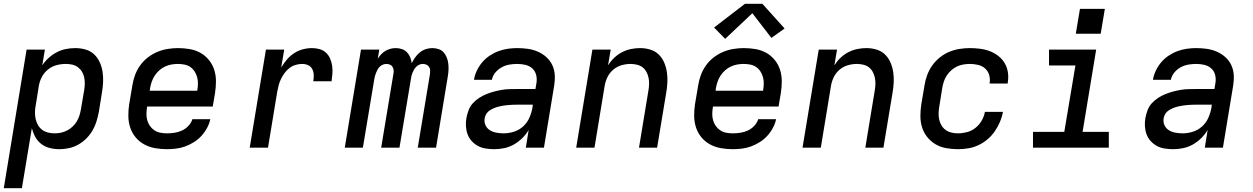

<svg xmlns="http://www.w3.org/2000/svg" viewBox="-26 -783 6646 1018"><path d="M-6 215 115 -520H212L198 -436Q212 -458 232 -476Q252 -494 275 -506Q298 -518 323 -523Q348 -528 373 -528Q401 -528 427.5 -520.5Q454 -513 473 -495Q492 -477 503 -452.5Q514 -428 518 -401Q522 -374 520.5 -345.5Q519 -317 514 -289L498 -189Q493 -164 485.5 -139Q478 -114 464.5 -91Q451 -68 431.5 -48.5Q412 -29 388.5 -16Q365 -3 339.5 2.5Q314 8 289 8Q262 8 237 1.5Q212 -5 192.5 -20Q173 -35 161 -57Q149 -79 143 -104L90 215ZM264 -76Q281 -76 297.5 -79.5Q314 -83 329.5 -91Q345 -99 358.5 -111.5Q372 -124 381 -139Q390 -154 395 -170Q400 -186 403 -203L420 -303Q423 -320 423.5 -338Q424 -356 420.5 -372.5Q417 -389 408.5 -403Q400 -417 386.5 -427Q373 -437 356.5 -440.5Q340 -444 322 -444Q298 -444 273.5 -437.5Q249 -431 228.5 -414.5Q208 -398 196 -375Q184 -352 180 -328L164 -228Q160 -209 159.5 -190.5Q159 -172 162.5 -154.5Q166 -137 174.5 -121.5Q183 -106 196.5 -95.5Q210 -85 227.5 -80.5Q245 -76 264 -76Z M859 8Q827 8 796 2.5Q765 -3 738.5 -17.5Q712 -32 693 -55Q674 -78 664.5 -106.5Q655 -135 654.5 -167Q654 -199 659 -231L676 -331Q680 -358 690 -385Q700 -412 717 -436Q734 -460 758 -478.5Q782 -497 808.5 -508Q835 -519 863 -523.5Q891 -528 918 -528Q950 -528 981 -522.5Q1012 -517 1037.5 -502.5Q1063 -488 1082 -464.5Q1101 -441 1110 -412.5Q1119 -384 1119 -352.5Q1119 -321 1114 -289L1102 -218H754V-217Q751 -199 750.5 -181Q750 -163 754.5 -146.5Q759 -130 768.5 -116Q778 -102 792 -92.5Q806 -83 823.5 -79.5Q841 -76 859 -76Q879 -76 899 -79Q919 -82 938 -90.5Q957 -99 972.5 -115Q988 -131 994 -151H1089Q1084 -127 1071.5 -104Q1059 -81 1041.5 -62Q1024 -43 1001.5 -29Q979 -15 955.5 -6.5Q932 2 907.5 5Q883 8 859 8ZM1020 -302V-303Q1023 -321 1023.5 -338.5Q1024 -356 1019.5 -373Q1015 -390 1006 -404Q997 -418 983.5 -427.5Q970 -437 952.5 -440.5Q935 -444 917 -444Q900 -444 883 -441Q866 -438 849.5 -430.5Q833 -423 819 -410.5Q805 -398 795 -383Q785 -368 779 -351Q773 -334 770 -317L768 -302Z M1298 0 1384 -520H1481L1465 -425Q1478 -447 1495 -467Q1512 -487 1533.5 -501Q1555 -515 1579.5 -521.5Q1604 -528 1628 -528Q1649 -528 1668.5 -522.5Q1688 -517 1702 -504Q1716 -491 1724 -473Q1732 -455 1735 -434.5Q1738 -414 1736.5 -393.5Q1735 -373 1732 -352H1635Q1638 -368 1637.5 -385Q1637 -402 1630 -416Q1623 -430 1608.5 -437Q1594 -444 1577 -444Q1559 -444 1541.5 -439Q1524 -434 1509 -422.5Q1494 -411 1483 -396Q1472 -381 1464 -364.5Q1456 -348 1451.5 -331Q1447 -314 1444 -297L1395 0Z M1802 0 1888 -520H1985L1977 -472Q1985 -484 1995 -495Q2005 -506 2018 -513.5Q2031 -521 2045 -524.5Q2059 -528 2072 -528Q2072 -528 2072 -528Q2072 -528 2072 -528Q2090 -528 2105.5 -522.5Q2121 -517 2132 -505.5Q2143 -494 2149 -479Q2155 -464 2157 -448Q2165 -464 2175.5 -479Q2186 -494 2200.5 -505.5Q2215 -517 2232 -522.5Q2249 -528 2266 -528Q2266 -528 2266 -528Q2266 -528 2266 -528Q2284 -528 2300 -522.5Q2316 -517 2326.5 -505Q2337 -493 2343 -477.5Q2349 -462 2351 -445Q2353 -428 2352 -410.5Q2351 -393 2348 -376L2286 0H2189L2254 -392Q2255 -402 2254.5 -411.5Q2254 -421 2248.5 -429Q2243 -437 2234 -440.5Q2225 -444 2215 -444Q2206 -444 2197 -440Q2188 -436 2181 -429Q2174 -422 2169 -413.5Q2164 -405 2160.5 -396Q2157 -387 2155 -378Q2153 -369 2152 -360L2092 0H1995L2060 -392Q2062 -402 2061 -411.5Q2060 -421 2055 -429Q2050 -437 2041 -440.5Q2032 -444 2022 -444Q2013 -444 2003.5 -440Q1994 -436 1987 -429Q1980 -422 1975.5 -413.5Q1971 -405 1967.5 -396Q1964 -387 1961.5 -378Q1959 -369 1958 -360L1898 0Z M2595 8Q2595 8 2595 8Q2595 8 2595 8H2594Q2572 8 2549.5 4.5Q2527 1 2508.5 -9Q2490 -19 2475.5 -34.5Q2461 -50 2453.5 -70Q2446 -90 2444.5 -112.5Q2443 -135 2447 -158Q2451 -178 2458.5 -198.5Q2466 -219 2481 -235.5Q2496 -252 2514.5 -264Q2533 -276 2553 -284Q2573 -292 2593.5 -297.5Q2614 -303 2634.5 -306.5Q2655 -310 2675.5 -310.5Q2696 -311 2717 -311H2813L2818 -341Q2822 -363 2817 -384.5Q2812 -406 2796.5 -420Q2781 -434 2760 -439Q2739 -444 2716 -444Q2696 -444 2675 -440.5Q2654 -437 2634.5 -426.5Q2615 -416 2600.5 -398.5Q2586 -381 2582 -360H2487Q2491 -385 2502.5 -409Q2514 -433 2531 -453Q2548 -473 2570.5 -488Q2593 -503 2617.5 -512Q2642 -521 2667 -524.5Q2692 -528 2716 -528Q2745 -528 2773 -524Q2801 -520 2826 -509Q2851 -498 2871 -480Q2891 -462 2902.5 -437.5Q2914 -413 2915.5 -384.5Q2917 -356 2912 -327L2858 0H2762L2777 -94Q2763 -70 2742.5 -50Q2722 -30 2698 -16.5Q2674 -3 2647.5 2.5Q2621 8 2595 8ZM2645 -76Q2671 -76 2698.5 -84.5Q2726 -93 2747.5 -112.5Q2769 -132 2780.5 -158Q2792 -184 2797 -211L2799 -228H2717Q2705 -228 2692.5 -227.5Q2680 -227 2668 -226Q2656 -225 2643.5 -223Q2631 -221 2618.5 -218Q2606 -215 2594 -210Q2582 -205 2571 -198Q2560 -191 2553 -180Q2546 -169 2544 -157Q2540 -137 2548 -119.5Q2556 -102 2571.5 -92.5Q2587 -83 2606 -79.5Q2625 -76 2645 -76Z M3029 0 3115 -520H3212L3198 -437Q3212 -459 3231 -477Q3250 -495 3272.5 -506.5Q3295 -518 3319.5 -523Q3344 -528 3367 -528Q3396 -528 3422 -520Q3448 -512 3466.5 -494Q3485 -476 3495.5 -451.5Q3506 -427 3510 -400Q3514 -373 3512.5 -345Q3511 -317 3506 -289L3458 0H3362L3412 -303Q3415 -320 3415.5 -337.5Q3416 -355 3412.5 -371.5Q3409 -388 3401 -402.5Q3393 -417 3380.5 -426.5Q3368 -436 3351 -440Q3334 -444 3317 -444Q3293 -444 3269 -437Q3245 -430 3225.5 -413.5Q3206 -397 3195 -374.5Q3184 -352 3180 -328L3126 0Z M3859 8Q3827 8 3796 2.5Q3765 -3 3738.5 -17.5Q3712 -32 3693 -55Q3674 -78 3664.5 -106.5Q3655 -135 3654.5 -167Q3654 -199 3659 -231L3676 -331Q3680 -358 3690 -385Q3700 -412 3717 -436Q3734 -460 3758 -478.5Q3782 -497 3808.5 -508Q3835 -519 3863 -523.5Q3891 -528 3918 -528Q3950 -528 3981 -522.5Q4012 -517 4037.5 -502.5Q4063 -488 4082 -464.5Q4101 -441 4110 -412.5Q4119 -384 4119 -352.5Q4119 -321 4114 -289L4102 -218H3754V-217Q3751 -199 3750.5 -181Q3750 -163 3754.5 -146.5Q3759 -130 3768.5 -116Q3778 -102 3792 -92.5Q3806 -83 3823.5 -79.5Q3841 -76 3859 -76Q3879 -76 3899 -79Q3919 -82 3938 -90.5Q3957 -99 3972.5 -115Q3988 -131 3994 -151H4089Q4084 -127 4071.5 -104Q4059 -81 4041.5 -62Q4024 -43 4001.5 -29Q3979 -15 3955.5 -6.5Q3932 2 3907.5 5Q3883 8 3859 8ZM4020 -302V-303Q4023 -321 4023.5 -338.5Q4024 -356 4019.5 -373Q4015 -390 4006 -404Q3997 -418 3983.5 -427.5Q3970 -437 3952.5 -440.5Q3935 -444 3917 -444Q3900 -444 3883 -441Q3866 -438 3849.5 -430.5Q3833 -423 3819 -410.5Q3805 -398 3795 -383Q3785 -368 3779 -351Q3773 -334 3770 -317L3768 -302ZM3819 -577 3760 -637 3924 -763H4016L4134 -632L4064 -582L3963 -713Z M4229 0 4315 -520H4412L4398 -437Q4412 -459 4431 -477Q4450 -495 4472.5 -506.5Q4495 -518 4519.5 -523Q4544 -528 4567 -528Q4596 -528 4622 -520Q4648 -512 4666.5 -494Q4685 -476 4695.5 -451.5Q4706 -427 4710 -400Q4714 -373 4712.5 -345Q4711 -317 4706 -289L4658 0H4562L4612 -303Q4615 -320 4615.5 -337.5Q4616 -355 4612.5 -371.5Q4609 -388 4601 -402.5Q4593 -417 4580.5 -426.5Q4568 -436 4551 -440Q4534 -444 4517 -444Q4493 -444 4469 -437Q4445 -430 4425.5 -413.5Q4406 -397 4395 -374.5Q4384 -352 4380 -328L4326 0Z M5053 8Q5022 8 4991 2.5Q4960 -3 4934.5 -18Q4909 -33 4890.5 -56Q4872 -79 4863 -107.5Q4854 -136 4854 -167.5Q4854 -199 4859 -231L4876 -331Q4880 -358 4890 -385Q4900 -412 4916.5 -435.5Q4933 -459 4956.5 -478Q4980 -497 5006.5 -508Q5033 -519 5061 -523.5Q5089 -528 5116 -528Q5143 -528 5170.5 -524.5Q5198 -521 5222.5 -511.5Q5247 -502 5267.5 -486Q5288 -470 5301 -448Q5314 -426 5318 -399Q5322 -372 5317 -344Q5317 -343 5317 -342Q5317 -341 5317 -340H5221Q5221 -341 5221 -341.5Q5221 -342 5221 -342Q5225 -365 5218.5 -386Q5212 -407 5196.5 -420.5Q5181 -434 5159.5 -439Q5138 -444 5116 -444Q5099 -444 5081.5 -441Q5064 -438 5048 -430.5Q5032 -423 5018 -410.5Q5004 -398 4994 -383Q4984 -368 4978.5 -351Q4973 -334 4970 -317L4954 -217Q4951 -200 4950.5 -182Q4950 -164 4954 -147.5Q4958 -131 4966.5 -117Q4975 -103 4988.5 -93.5Q5002 -84 5018.5 -80Q5035 -76 5053 -76Q5077 -76 5101.5 -82.5Q5126 -89 5146 -105Q5166 -121 5179 -143.5Q5192 -166 5196 -190H5292Q5287 -163 5276 -137Q5265 -111 5248.5 -87Q5232 -63 5209.5 -44Q5187 -25 5161 -13Q5135 -1 5107.5 3.5Q5080 8 5053 8Z M5451 0V-84H5617L5676 -436H5536V-520H5786L5714 -84H5853V0ZM5678 -604 5700 -736H5832L5810 -604Z M6195 8Q6195 8 6195 8Q6195 8 6195 8H6194Q6172 8 6149.5 4.5Q6127 1 6108.5 -9Q6090 -19 6075.5 -34.5Q6061 -50 6053.5 -70Q6046 -90 6044.5 -112.5Q6043 -135 6047 -158Q6051 -178 6058.5 -198.5Q6066 -219 6081 -235.5Q6096 -252 6114.5 -264Q6133 -276 6153 -284Q6173 -292 6193.5 -297.5Q6214 -303 6234.5 -306.5Q6255 -310 6275.5 -310.5Q6296 -311 6317 -311H6413L6418 -341Q6422 -363 6417 -384.5Q6412 -406 6396.5 -420Q6381 -434 6360 -439Q6339 -444 6316 -444Q6296 -444 6275 -440.5Q6254 -437 6234.5 -426.5Q6215 -416 6200.5 -398.5Q6186 -381 6182 -360H6087Q6091 -385 6102.5 -409Q6114 -433 6131 -453Q6148 -473 6170.5 -488Q6193 -503 6217.5 -512Q6242 -521 6267 -524.5Q6292 -528 6316 -528Q6345 -528 6373 -524Q6401 -520 6426 -509Q6451 -498 6471 -480Q6491 -462 6502.5 -437.5Q6514 -413 6515.5 -384.5Q6517 -356 6512 -327L6458 0H6362L6377 -94Q6363 -70 6342.5 -50Q6322 -30 6298 -16.5Q6274 -3 6247.5 2.5Q6221 8 6195 8ZM6245 -76Q6271 -76 6298.5 -84.5Q6326 -93 6347.5 -112.5Q6369 -132 6380.5 -158Q6392 -184 6397 -211L6399 -228H6317Q6305 -228 6292.5 -227.5Q6280 -227 6268 -226Q6256 -225 6243.5 -223Q6231 -221 6218.5 -218Q6206 -215 6194 -210Q6182 -205 6171 -198Q6160 -191 6153 -180Q6146 -169 6144 -157Q6140 -137 6148 -119.5Q6156 -102 6171.5 -92.5Q6187 -83 6206 -79.5Q6225 -76 6245 -76Z"/></svg>

Font: Iosevka SS04 Md Ex Obl
Style: Regular
Weight: 500
Width: 7
Italic angle: -9°
Monospace: yes
Designer: Belleve Invis
Foundry: Belleve Invis
Version: Version 19.0.0; ttfautohint (v1.8.4)